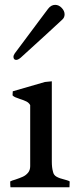

<svg xmlns="http://www.w3.org/2000/svg" viewBox="-20 -787 328 807"><path d="M63.5 -371.1Q51.8 -375 44.4 -378.2Q37.1 -381.3 32.7 -386.2Q32.7 -390.6 33.7 -403.3L168.9 -442.4L197.8 -445.3V-107.4Q197.8 -82.5 202.6 -65.9Q205.1 -51.3 217.8 -44.2Q230.5 -37.1 251.5 -32.2Q252.9 -31.7 261 -29.5Q269 -27.3 272.9 -24.4Q272.9 -16.6 272 0H23.9Q22.9 -8.8 22.9 -24.4Q29.8 -28.3 44.4 -32.2Q63.5 -38.6 75.9 -44.2Q88.4 -49.8 97.7 -60.8Q106.9 -71.8 106.9 -88.4V-345.2Q101.6 -355 91.1 -360.4Q80.6 -365.7 63.5 -371.1ZM47.9 -535.2Q42.5 -535.2 39.6 -538.6Q36.6 -542 36.6 -547.9Q36.6 -554.7 42 -562.5Q70.8 -600.1 148.4 -705.1L182.1 -750Q194.8 -766.6 211.9 -766.6Q227.1 -766.6 239.3 -753.9Q251.5 -741.2 251.5 -726.6Q251.5 -712.9 241.2 -704.1Q210.9 -676.8 172.4 -640.6Q85.9 -561.5 67.4 -544.9Q56.2 -535.2 47.9 -535.2Z"/></svg>

Font: Radley
Style: Regular
Weight: 400
Designer: Vernon Adams
Foundry: Vernon Adams
Version: Version 1.003; ttfautohint (v1.6)